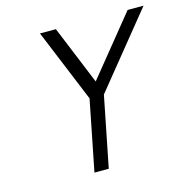

<svg xmlns="http://www.w3.org/2000/svg" viewBox="-95 -716 790 808"><g transform="rotate(-15 300.0 -312.5)"><path d="M342.3 -307.1 281.2 0H218.8L279.8 -307.1L148.9 -625H218.3L323.2 -369.1L530.8 -625H600.1Z"/></g></svg>

Font: Juliett
Style: Italic
Weight: 400
Italic angle: -11.25°
Designer: GGBotNet
Foundry: GGBotNet
Version: 0.60